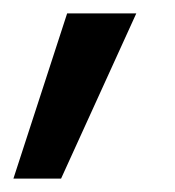

<svg xmlns="http://www.w3.org/2000/svg" viewBox="-22 -177 260 286"><path d="M-2 89H69L181 -157H78Z"/></svg>

Font: Arthouse Owned Medium
Style: Italic
Weight: 500
Italic angle: -10°
Designer: Jeremy Tribby
Foundry: Tribby Type
Version: Version 1.000;PS 001.000;hotconv 1.0.88;makeotf.lib2.5.64775